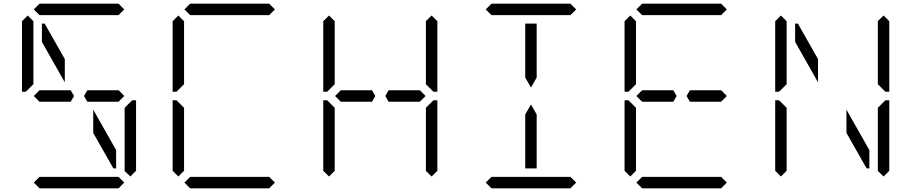

<svg xmlns="http://www.w3.org/2000/svg" viewBox="-20 -1020 4936 1040"><path d="M163 -969 194 -1000H622L653 -969L622 -938H620H439H377H196H194ZM207 -469H194L163 -500L194 -531H207H331H355H363L381 -500L363 -469H355H331ZM331 -700V-574L207 -793V-892H222ZM485 -300V-426L609 -207V-108H594ZM653 -31 622 0H194L163 -31L194 -62H196H377H439H620H622ZM655 -436 696 -477H717V-95L686 -64L655 -94ZM130 -533 120 -523H99V-905L130 -936L161 -905V-892V-564ZM609 -531H623L653 -500L622 -469H609H485H461H453L435 -500L453 -531H461H485Z M979 -969 1010 -1000H1438L1469 -969L1438 -938H1436H1255H1193H1012H1010ZM1469 -31 1438 0H1010L979 -31L1010 -62H1012H1193H1255H1436H1438ZM946 -64 915 -95V-477H936L946 -467L977 -436V-125V-108V-95ZM946 -533 936 -523H915V-905L946 -936L977 -905V-892V-564Z M1839 -469H1826L1795 -500L1826 -531H1839H1963H1987H1995L2013 -500L1995 -469H1987H1963ZM2287 -436 2328 -477H2349V-95L2318 -64L2287 -94ZM2318 -936 2349 -905V-523H2328L2287 -564V-906ZM1762 -64 1731 -95V-477H1752L1762 -467L1793 -436V-125V-108V-95ZM1762 -533 1752 -523H1731V-905L1762 -936L1793 -905V-892V-564ZM2241 -531H2255L2285 -500L2254 -469H2241H2117H2093H2085L2067 -500L2085 -531H2093H2117Z M2611 -969 2642 -1000H3070L3101 -969L3070 -938H3068H2887H2825H2644H2642ZM2887 -382V-108H2825V-382V-400L2856 -454L2887 -400ZM2825 -892H2887V-618V-600L2856 -546L2825 -600V-618ZM3101 -31 3070 0H2642L2611 -31L2642 -62H2644H2825H2887H3068H3070Z M3427 -969 3458 -1000H3886L3917 -969L3886 -938H3884H3703H3641H3460H3458ZM3471 -469H3458L3427 -500L3458 -531H3471H3595H3619H3627L3645 -500L3627 -469H3619H3595ZM3917 -31 3886 0H3458L3427 -31L3458 -62H3460H3641H3703H3884H3886ZM3394 -64 3363 -95V-477H3384L3394 -467L3425 -436V-125V-108V-95ZM3394 -533 3384 -523H3363V-905L3394 -936L3425 -905V-892V-564ZM3873 -531H3887L3917 -500L3886 -469H3873H3749H3725H3717L3699 -500L3717 -531H3725H3749Z M4411 -700V-574L4287 -793V-892H4302ZM4565 -300V-426L4689 -207V-108H4674ZM4735 -436 4776 -477H4797V-95L4766 -64L4735 -94ZM4766 -936 4797 -905V-523H4776L4735 -564V-906ZM4210 -64 4179 -95V-477H4200L4210 -467L4241 -436V-125V-108V-95ZM4210 -533 4200 -523H4179V-905L4210 -936L4241 -905V-892V-564Z"/></svg>

Font: DSEG14 Classic Mini
Style: Light
Weight: 300
Designer: Keshikan(Twitter:@keshinomi_88pro)
Version: Version 0.46